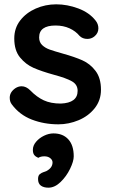

<svg xmlns="http://www.w3.org/2000/svg" viewBox="-20 -565 522 888"><path d="M25 -113Q25 -139 51 -157Q65 -166 80 -166Q101 -166 120 -147Q150 -116 182.5 -101Q215 -86 261 -86Q339 -89 339 -145Q339 -174 312.5 -189Q286 -204 230 -219Q172 -235 135.5 -251Q99 -267 72.5 -299.5Q46 -332 46 -387Q46 -435 73.5 -470.5Q101 -506 145.5 -525.5Q190 -545 240 -545Q291 -545 342 -526Q393 -507 422 -470Q435 -454 435 -434Q435 -411 416 -396Q402 -385 384 -385Q362 -385 348 -399Q330 -421 301.5 -434Q273 -447 237 -447Q161 -447 161 -392Q161 -370 175 -356.5Q189 -343 210.5 -335.5Q232 -328 271 -317Q325 -302 361 -286Q397 -270 422 -237Q447 -204 447 -150Q447 -101 418 -64.5Q389 -28 343.5 -9Q298 10 250 10Q184 10 127 -12Q70 -34 34 -83Q25 -95 25 -113ZM204 303Q182 303 169 293.5Q156 284 156 263Q156 247 164 240.5Q172 234 181.5 231Q191 228 195 226Q223 211 223 186Q223 175 212.5 166.5Q202 158 185 158Q168 158 157 165Q145 160 138.5 152Q132 144 132 128Q132 108 147 90.5Q162 73 184 62.5Q206 52 227 52Q271 52 296 79.5Q321 107 321 158Q321 181 304 216Q287 251 260 277Q233 303 204 303Z"/></svg>

Font: Quicksand
Style: Bold
Weight: 700
Version: Version 3.000